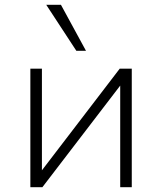

<svg xmlns="http://www.w3.org/2000/svg" viewBox="-20 -777 673 797"><path d="M106 0V-492H154V-70L477 -492H527V0H479V-423H480L156 0ZM297 -566 172 -757H233L337 -566Z"/></svg>

Font: Nunito Sans 7pt ExtraLight
Style: Regular
Weight: 250
Designer: Vernon Adams
Foundry: Vernon Adams
Version: Version 3.101;gftools[0.9.27]